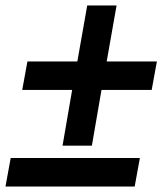

<svg xmlns="http://www.w3.org/2000/svg" viewBox="-39 -680 608 700"><path d="M189 -149 224 -352H42L61 -456H243L279 -660H386L350 -456H533L514 -352H331L296 -149ZM-19 0 0 -104H471L452 0Z"/></svg>

Font: Archivo VF Beta
Style: Italic
Weight: 400
Italic angle: -10°
Designer: Hector Gatti
Foundry: Omnibus-Type
Version: Version 1.002